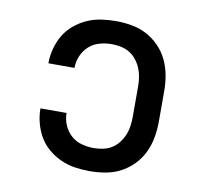

<svg xmlns="http://www.w3.org/2000/svg" viewBox="-66 -609 732 688"><g transform="rotate(10 300.0 -265.0)"><path d="M302 8Q276 8 249 4Q222 0 197.5 -11Q173 -22 152 -39.5Q131 -57 117.5 -80Q104 -103 97 -129.5Q90 -156 90 -182Q90 -182 90 -182.5Q90 -183 90 -183H185Q185 -183 185 -183Q185 -183 185 -183Q185 -160 194 -139Q203 -118 219.5 -103Q236 -88 258 -82Q280 -76 302 -76Q319 -76 336 -79.5Q353 -83 367.5 -92Q382 -101 392.5 -114.5Q403 -128 409.5 -143.5Q416 -159 418.5 -176Q421 -193 421 -210V-320Q421 -337 418.5 -354Q416 -371 409.5 -386.5Q403 -402 392.5 -415.5Q382 -429 367.5 -438Q353 -447 336 -450.5Q319 -454 302 -454Q280 -454 258 -448Q236 -442 219.5 -427Q203 -412 194 -391Q185 -370 185 -347Q185 -347 185 -347Q185 -347 185 -347H90Q90 -347 90 -347.5Q90 -348 90 -348Q90 -374 97 -400.5Q104 -427 117.5 -450Q131 -473 152 -490.5Q173 -508 197.5 -519Q222 -530 249 -534Q276 -538 302 -538Q331 -538 360 -533Q389 -528 414.5 -514.5Q440 -501 460.5 -480Q481 -459 493.5 -432.5Q506 -406 511 -377.5Q516 -349 516 -320V-210Q516 -181 511 -152.5Q506 -124 493.5 -97.5Q481 -71 460.5 -50Q440 -29 414.5 -15.5Q389 -2 360 3Q331 8 302 8Z"/></g></svg>

Font: Iosevka Slab Medium Extended
Style: Regular
Weight: 500
Width: 7
Monospace: yes
Designer: Belleve Invis
Foundry: Belleve Invis
Version: Version 11.1.1; ttfautohint (v1.8.3)